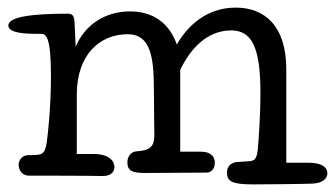

<svg xmlns="http://www.w3.org/2000/svg" viewBox="-20 -464 881 505"><path d="M733 -282C733 -396 676 -444 600 -444C538 -444 483 -412 445 -347C425 -404 382 -434 322 -434C257 -434 203 -399 179 -341L176 -406C175 -423 170 -428 159 -428C70 -428 2 -421 2 -397C2 -382 26 -375 75 -375H88C102 -375 114 -365 114 -264C114 -180 106 -112 103 -90C98 -56 90 -56 55 -56C37 -56 29 -41 29 -31C29 -18 37 -2 56 -2C234 -2 239 -1 250 -1C274 -1 281 -14 281 -24C281 -40 268 -59 225 -59H182V-215C182 -320 242 -374 316 -374C363 -374 381 -337 384 -265C385 -235 385 -204 385 -202C385 -152 386 -131 386 -109C386 -86 380 -70 349 -67L339 -66C325 -65 315 -53 315 -37C315 -14 329 -9 362 -9C380 -9 512 -10 523 -10C535 -10 545 -19 545 -36C545 -48 539 -65 508 -65H454V-280C479 -333 523 -384 588 -384C643 -384 665 -338 665 -220C665 -158 660 -91 658 -71C655 -43 648 -41 635 -40L605 -38C587 -37 577 -26 577 -10C577 13 590 21 646 21C678 21 779 20 801 19C828 18 841 6 841 -8C841 -19 834 -36 790 -36H733Z"/></svg>

Font: Life Savers
Style: Bold
Weight: 700
Designer: Pablo Impallari, Rodrigo Fuenzalida, Brenda Gallo
Foundry: Pablo Impallari, Rodrigo Fuenzalida, Brenda Gallo
Version: Version 3.000